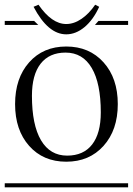

<svg xmlns="http://www.w3.org/2000/svg" viewBox="-29 -797 565 817"><path d="M-8.8 -17.1H516.1V0H-8.8ZM399.9 -318.8Q399.9 -442.4 361.3 -507.8Q322.8 -573.2 250 -573.2Q180.7 -573.2 143.8 -525.9Q106.9 -478.5 106.9 -389.2Q106.9 -265.6 145.5 -200.2Q184.1 -134.8 256.8 -134.8Q326.2 -134.8 363 -182.1Q399.9 -229.5 399.9 -318.8ZM95 -176.3Q35.2 -243.7 35.2 -354Q35.2 -464.4 95 -531.7Q154.8 -599.1 252.9 -599.1Q351.1 -599.1 411.6 -531.7Q472.2 -464.4 472.2 -354Q472.2 -243.7 411.6 -176.3Q351.1 -108.9 252.9 -108.9Q154.8 -108.9 95 -176.3ZM390.1 -708H516.1V-690.9H375ZM-8.8 -708H116.2L133.8 -690.9H-8.8ZM113.8 -768.1 134.8 -776.9Q191.4 -694.8 252.9 -694.8Q285.6 -694.8 317.6 -716.6Q349.6 -738.3 376 -776.9L393.1 -768.1Q367.7 -712.4 330.6 -681.6Q293.5 -650.9 252.9 -650.9Q175.3 -650.9 113.8 -768.1Z"/></svg>

Font: FoglihtenFr01
Style: Regular
Weight: 500
Version: Version 0.68